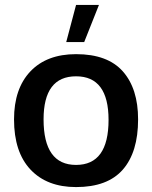

<svg xmlns="http://www.w3.org/2000/svg" viewBox="-20 -740 618 780"><path d="M289 20Q171 20 104 -51Q37 -122 37 -255Q37 -380 103.5 -450Q170 -520 289 -520Q417 -520 479 -450Q541 -380 541 -255Q541 -122 479 -51Q417 20 289 20ZM289 -70Q421 -70 421 -253Q421 -430 289 -430Q157 -430 157 -255Q157 -70 289 -70ZM289 -720H382L322 -569H249Z"/></svg>

Font: Moderustic Med
Style: Regular
Weight: 500
Designer: Tural Alisoy
Foundry: TAFT Foundry
Version: Version 2.110